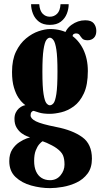

<svg xmlns="http://www.w3.org/2000/svg" viewBox="-20 -674 508 942"><path d="M225.5 249Q179.5 249 133.2 236.2Q87 223.5 56.2 194.5Q25.5 165.5 25.5 116.5Q25.5 82 40.2 59.2Q55 36.5 74.8 23.8Q94.5 11 110 5.5Q125.5 0 127.5 0Q124.5 -1 112.5 -5.5Q100.5 -10 86.2 -20.2Q72 -30.5 61.5 -47.8Q51 -65 51 -91Q51 -108 57 -120.8Q63 -133.5 72.5 -142Q82 -150.5 92 -154.5Q94.5 -155.5 98.8 -156.8Q103 -158 104.5 -158Q103 -159 93 -167.5Q83 -176 70.5 -194.5Q58 -213 48.5 -244.2Q39 -275.5 39 -321Q39 -380.5 58.5 -420.8Q78 -461 107.8 -485.5Q137.5 -510 169.2 -520.8Q201 -531.5 225.5 -531.5Q282.5 -531.5 324 -505.2Q365.5 -479 388.2 -432.5Q411 -386 411 -325.5Q411 -257.5 391.5 -215.8Q372 -174 342 -152.2Q312 -130.5 280.2 -123Q248.5 -115.5 224.5 -115.5Q192 -115.5 171.5 -121.8Q151 -128 145.5 -130Q145 -130 145 -130Q145 -130 144.5 -130Q139.5 -130 134.8 -124.5Q130 -119 130 -108Q130 -92 156.2 -78.8Q182.5 -65.5 255.5 -51Q336 -35.5 383.5 -1.2Q431 33 431 104.5Q431 149 409.8 177.5Q388.5 206 355.8 221.5Q323 237 288 243Q253 249 225.5 249ZM225.5 210Q257.5 210 277 186.2Q296.5 162.5 296.5 133.5Q296.5 105.5 289 88Q281.5 70.5 258 53.5Q248.5 46.5 235.2 39.5Q222 32.5 209.5 27Q197 21.5 189 19Q183 22 173 33.2Q163 44.5 155.2 64.5Q147.5 84.5 147.5 115.5Q147.5 146 157 167Q166.5 188 184 199Q201.5 210 225.5 210ZM224.5 -157.5Q234 -157.5 242.5 -167.5Q251 -177.5 256.5 -212.8Q262 -248 262 -323.5Q262 -395.5 256.5 -430.8Q251 -466 242.2 -477.5Q233.5 -489 224.5 -489Q215.5 -489 207.2 -477.5Q199 -466 193.5 -430.2Q188 -394.5 188 -322Q188 -246.5 193.8 -211.8Q199.5 -177 208 -167.2Q216.5 -157.5 224.5 -157.5ZM292.5 -489Q299 -529 330.5 -551.8Q362 -574.5 398 -574.5Q428 -574.5 440.2 -559.2Q452.5 -544 452.5 -522Q452.5 -500 440.5 -488.2Q428.5 -476.5 410 -476.5Q391 -476.5 383.5 -485Q376 -493.5 370.8 -501.8Q365.5 -510 352.5 -510Q346.5 -510 341 -506.5Q335.5 -503 335.5 -489ZM224.5 -552Q191.5 -552 171.2 -567.5Q151 -583 141.8 -606.5Q132.5 -630 132.5 -653.5H172.5Q175 -621 189.5 -606.5Q204 -592 224.5 -592Q245.5 -592 260.2 -606.5Q275 -621 277 -653.5H317Q317 -630 307.8 -606.5Q298.5 -583 278.2 -567.5Q258 -552 224.5 -552Z"/></svg>

Font: Imbue Thin 10pt Black
Style: Regular
Weight: 900
Version: Version 1.102